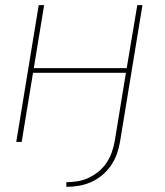

<svg xmlns="http://www.w3.org/2000/svg" viewBox="-20 -550 640 744"><path d="M237 174V156Q258 156 280 152.5Q302 149 322.5 139.5Q343 130 361 115.5Q379 101 392 82Q405 63 412.5 42Q420 21 424 0L468 -268H108L64 0H43L130 -530H151L111 -286H471L512 -530H532L445 0Q441 24 432.5 47.5Q424 71 409.5 92Q395 113 375 129.5Q355 146 332 156Q309 166 285 170Q261 174 237 174Z"/></svg>

Font: Iosevka Curly ThExObl
Style: Regular
Weight: 100
Width: 7
Italic angle: -9°
Monospace: yes
Designer: Belleve Invis
Foundry: Belleve Invis
Version: Version 11.1.0; ttfautohint (v1.8.3)